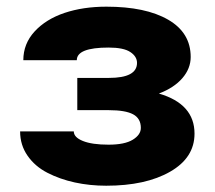

<svg xmlns="http://www.w3.org/2000/svg" viewBox="-20 -558 656 587"><path d="M304.7 9.8Q254.4 9.8 208.5 -0.2Q162.6 -10.3 124.8 -29.8Q86.9 -49.3 64.2 -82Q41.5 -114.7 41.5 -156.2H205.6Q205.6 -138.2 233.4 -127Q261.2 -115.7 312 -115.7Q361.3 -115.7 386 -130.9Q410.6 -146 410.6 -167Q410.6 -195.8 387 -208.5Q363.3 -221.2 313 -221.2H216.3V-319.8H313Q398.9 -319.8 398.9 -365.7Q398.9 -385.3 378.4 -398.9Q357.9 -412.6 312 -412.6Q214.8 -412.6 214.8 -374H51.3Q51.3 -424.3 85.9 -461.9Q120.6 -499.5 177.5 -518.6Q234.4 -537.6 305.2 -537.6Q425.3 -537.6 494.1 -497.8Q563 -458 563 -383.8Q563 -348.6 537.6 -319.1Q512.2 -289.6 465.8 -272Q574.7 -240.2 574.7 -149.4Q574.7 -75.7 500 -33Q425.3 9.8 304.7 9.8Z"/></svg>

Font: Bert Sans Black
Style: Regular
Weight: 900
Designer: Christian Robertson, Adam Twardoch, & Cristiano Sobral
Foundry: Google
Version: Version 12.135;January 10, 2020;FontCreator 12.0.0.2547 64-b